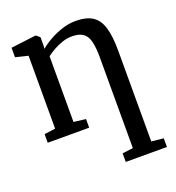

<svg xmlns="http://www.w3.org/2000/svg" viewBox="-144 -683 951 1039"><g transform="rotate(-20 331.5 -163.0)"><path d="M402.3 242V192.4L464 184.8V-338Q464 -392.7 455.8 -427.8Q447.7 -462.9 425.1 -479.7Q402.5 -496.5 359.3 -496.5Q332.8 -496.5 305.3 -487.4Q277.8 -478.2 253.1 -464.3Q228.4 -450.4 210.5 -436.4V-58.1L279.7 -49.6V0H41.1V-49.6L104.7 -58.1V-477.9L32.9 -495.3V-550L175.6 -567.6H178.6L199.7 -550.1V-508.3L198.7 -483.7Q220.4 -503 254.5 -522.4Q288.6 -541.9 328.4 -554.9Q368.2 -567.9 407 -567.9Q470.3 -567.9 505.6 -543.8Q541 -519.8 555.4 -469.2Q569.9 -418.5 569.9 -338.6V184.8L639.4 192.2V242Z"/></g></svg>

Font: Merriweather Light
Style: Regular
Weight: 300
Version: Version 2.100